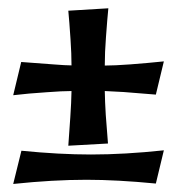

<svg xmlns="http://www.w3.org/2000/svg" viewBox="-20 -445 434 468"><path d="M12.2 3.4 32.2 -77.6Q124.5 -68.4 201.7 -68.4Q283.7 -68.4 379.4 -78.6L359.9 2.4Q265.1 -6.8 190.9 -6.8Q108.9 -6.8 12.2 3.4ZM235.4 -223.1Q235.8 -197.3 237.8 -165Q241.2 -120.1 243.2 -95.2L146.5 -89.8Q147.9 -112.3 151.4 -159.7Q153.8 -194.8 154.3 -223.1Q132.3 -223.1 94.2 -220.2Q48.8 -217.3 12.2 -212.9L31.7 -293.9Q66.4 -291 109.4 -288.1Q140.6 -285.6 154.3 -285.6Q154.3 -313.5 151.9 -349.1Q148.9 -394 146.5 -418.9L244.1 -424.8Q241.7 -401.4 238.3 -354.5Q235.4 -317.4 235.4 -285.2Q258.8 -285.2 297.9 -288.1Q342.3 -291.5 379.4 -295.4L359.9 -214.4Q324.2 -217.3 281.2 -220.7Q249 -222.7 235.4 -223.1Z"/></svg>

Font: Quaaykop
Style: Bold
Weight: 700
Designer: Tup Wanders
Foundry: Free font, DO NOT SELL
Version: Version 1.00;July 31, 2023;FontCreator 11.5.0.2430 64-bit